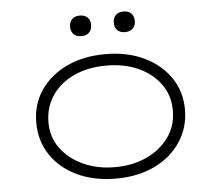

<svg xmlns="http://www.w3.org/2000/svg" viewBox="-52 -769 947 836"><g transform="rotate(-5 422.0 -351.0)"><path d="M422 10Q326 10 252.5 -25Q179 -60 138 -121.5Q97 -183 97 -263Q97 -342 138 -403Q179 -464 252.5 -499Q326 -534 422 -534Q518 -534 591 -499Q664 -464 705.5 -403Q747 -342 747 -263Q747 -185 705.5 -122.5Q664 -60 591 -25Q518 10 422 10ZM422 -40Q500 -40 561 -68.5Q622 -97 658 -147Q694 -197 694 -263Q695 -327 659.5 -377.5Q624 -428 562.5 -456Q501 -484 422 -484Q343 -484 281.5 -456Q220 -428 185.5 -377.5Q151 -327 150 -263Q149 -197 184.5 -147.5Q220 -98 282 -69Q344 -40 422 -40ZM517 -622Q495 -622 483 -634Q471 -646 471 -667Q471 -687 483 -699.5Q495 -712 517 -712Q539 -712 551 -700Q563 -688 563 -667Q563 -647 551 -634.5Q539 -622 517 -622ZM326 -621Q304 -621 292 -633Q280 -645 280 -666Q280 -686 292 -698.5Q304 -711 326 -711Q348 -711 360 -699Q372 -687 372 -666Q372 -646 360 -633.5Q348 -621 326 -621Z"/></g></svg>

Font: Lexend Peta ExtraLight
Style: Regular
Weight: 250
Version: Version 1.007